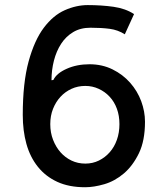

<svg xmlns="http://www.w3.org/2000/svg" viewBox="-20 -745 671 770"><path d="M338.9 -487.3Q389.6 -487.3 431.2 -466.8Q472.7 -446.3 502 -413.1Q531.2 -379.9 546.4 -338.9Q561.5 -297.9 561.5 -256.8Q561.5 -180.7 537.1 -130.4Q512.7 -80.1 476.6 -49.3Q440.4 -18.6 398.4 -6.3Q356.4 5.9 321.3 5.9Q256.8 5.9 210 -15.6Q163.1 -37.1 131.8 -76.2Q100.6 -115.2 85.9 -168Q71.3 -220.7 71.3 -284.2Q71.3 -413.1 94.7 -498.5Q118.2 -584 155.8 -633.8Q193.4 -683.6 239.7 -704.1Q286.1 -724.6 332 -724.6Q386.7 -724.6 435.1 -717.8Q483.4 -710.9 517.6 -688.5L480.5 -607.4Q453.1 -625 419.9 -629.4Q386.7 -633.8 342.8 -633.8Q302.7 -633.8 273.4 -616.2Q244.1 -598.6 225.1 -569.3Q206.1 -540 196.3 -502Q186.5 -463.9 186.5 -422.9Q187.5 -423.8 190.4 -423.8Q193.4 -423.8 194.3 -424.8Q207 -451.2 247.6 -469.2Q288.1 -487.3 338.9 -487.3ZM322.3 -88.9Q351.6 -88.9 376.5 -101.1Q401.4 -113.3 419.9 -134.3Q438.5 -155.3 448.7 -184.1Q459 -212.9 459 -247.1Q459 -281.2 448.7 -309.1Q438.5 -336.9 419.9 -356.9Q401.4 -377 376 -388.7Q350.6 -400.4 322.3 -400.4Q292 -400.4 266.6 -388.7Q241.2 -377 222.7 -356.9Q204.1 -336.9 192.9 -309.1Q181.6 -281.2 181.6 -247.1Q181.6 -212.9 192.9 -184.1Q204.1 -155.3 222.7 -134.3Q241.2 -113.3 266.6 -101.1Q292 -88.9 322.3 -88.9Z"/></svg>

Font: Allerta
Style: Medium
Weight: 500
Designer: Matt McInerney
Foundry: Matt McInerney
Version: Version 1.0